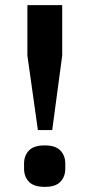

<svg xmlns="http://www.w3.org/2000/svg" viewBox="-20 -718 349 750"><path d="M128 -210 87 -501V-698H223V-501L184 -210ZM155 12Q112 12 93 -8Q74 -28 74 -59V-79Q74 -110 93 -130Q112 -150 155 -150Q197 -150 216 -130Q235 -110 235 -79V-59Q235 -28 216 -8Q197 12 155 12Z"/></svg>

Font: IBM Plex Sans Arabic SmBld
Style: Regular
Weight: 600
Designer: Mike Abbink, Paul van der Laan, Pieter van Rosmalen, Wael Morcos, Khajak Apelian
Foundry: Bold Monday
Version: Version 1.005